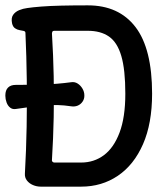

<svg xmlns="http://www.w3.org/2000/svg" viewBox="-55 -697 628 717"><path d="M-35 -341Q-35 -360 -25 -370Q-15 -380 4 -380Q56 -380 107.5 -381.5Q159 -383 211 -390Q224 -392 235 -385Q246 -378 253 -366Q260 -354 260 -341V-339Q260 -327 253 -317Q246 -307 235 -302.5Q224 -298 211 -300Q159 -308 107.5 -303Q56 -298 4 -290Q-8 -288 -17 -295Q-26 -302 -30.5 -314.5Q-35 -327 -35 -339ZM97 0Q82 0 68 -6Q54 -12 45.5 -23Q37 -34 38 -49Q43 -137 44.5 -224.5Q46 -312 45 -399Q44 -486 40 -574Q40 -580 33.5 -581.5Q27 -583 18 -584.5Q9 -586 1 -591.5Q-7 -597 -10 -610Q-14 -630 -6 -641.5Q2 -653 16.5 -659Q31 -665 47 -667Q67 -670 99 -672.5Q131 -675 174.5 -676Q218 -677 273 -677Q389 -677 451 -596Q513 -515 513 -347Q513 -236 479 -158.5Q445 -81 385 -40.5Q325 0 248 0ZM139 -100Q138 -96 141 -93Q144 -90 148 -90H248Q296 -90 333 -117.5Q370 -145 391.5 -202Q413 -259 413 -347Q413 -437 398 -488Q383 -539 352 -560.5Q321 -582 273 -582H148Q145 -582 143 -581Q141 -580 140 -577.5Q139 -575 139 -572Q144 -490 145.5 -413Q147 -336 145.5 -258.5Q144 -181 139 -100Z"/></svg>

Font: Winky Sans
Style: Regular
Weight: 400
Designer: Simon Atzbach
Foundry: typofactur
Version: Version 1.205